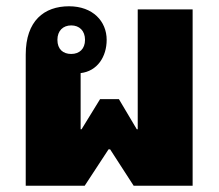

<svg xmlns="http://www.w3.org/2000/svg" viewBox="-20 -592 697 612"><path d="M62 -418V0H250L326 -116H331L406 0H594V-562H419V-180H416L359 -276H299L240 -180H237V-359C290 -365 320 -411 320 -465C320 -524 276 -572 200 -572C121 -572 62 -526 62 -418ZM207 -420C181 -420 163 -435 163 -465C163 -494 181 -511 207 -511C233 -511 251 -494 251 -465C251 -436 233 -420 207 -420Z"/></svg>

Font: Noto Sans Thai Looped SemiCondensed Black
Style: Regular
Weight: 900
Width: 4
Designer: Sasikarn Vongin, Ben Mitchell
Foundry: The Fontpad Ltd
Version: Version 1.001